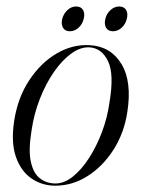

<svg xmlns="http://www.w3.org/2000/svg" viewBox="-20 -580 448 608"><path d="M263.5 -437Q330.5 -433.5 364.5 -377.5Q398.5 -321.5 383 -224Q373 -159 339.8 -106.5Q306.5 -54 258.2 -23Q210 8 155 8Q113 8 79.5 -15Q46 -38 30.2 -83.8Q14.5 -129.5 25 -198Q36.5 -271.5 72.8 -326.2Q109 -381 159.2 -410.5Q209.5 -440 263.5 -437ZM156 1Q183.5 1 211 -21Q238.5 -43 262.2 -80Q286 -117 303 -162.2Q320 -207.5 326.5 -254.5Q342 -345 322.2 -386Q302.5 -427 264.5 -430Q236 -432 206.5 -411Q177 -390 151 -352.5Q125 -315 106.2 -267Q87.5 -219 80 -167.5Q69.5 -104 77.8 -67.2Q86 -30.5 107 -14.8Q128 1 156 1ZM201 -481Q186 -481 179.5 -492.2Q173 -503.5 177 -520Q181.5 -537 193.8 -548.2Q206 -559.5 221 -559.5Q236.5 -559.5 243 -548.2Q249.5 -537 245 -520Q241 -503.5 228.8 -492.2Q216.5 -481 201 -481ZM337.5 -481Q322.5 -481 316 -492.2Q309.5 -503.5 313.5 -520Q317.5 -537 330 -548.2Q342.5 -559.5 357.5 -559.5Q373 -559.5 379.5 -548.2Q386 -537 381.5 -520Q377.5 -503.5 365.2 -492.2Q353 -481 337.5 -481Z"/></svg>

Font: Fraunces 144pt S000 Light
Style: Italic
Weight: 300
Italic angle: -16°
Version: Version 1.000; ttfautohint (v1.8.3)